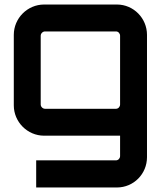

<svg xmlns="http://www.w3.org/2000/svg" viewBox="-20 -600 723 849"><path d="M497 229C571 229 630 169 630 95V-446C630 -519 571 -580 497 -580H175C101 -580 41 -519 41 -446V-134C41 -61 101 0 175 0H511V90C511 100 503 109 493 109H140V229ZM179 -119C169 -119 160 -128 160 -138V-442C160 -452 169 -461 179 -461H493C503 -461 511 -452 511 -442V-138C511 -128 503 -119 493 -119Z"/></svg>

Font: Orbitron SemiBold
Style: Regular
Weight: 600
Designer: Matt McInerney
Foundry: The League of Moveable Type
Version: Version 2.001